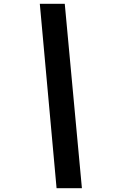

<svg xmlns="http://www.w3.org/2000/svg" viewBox="-20 -803 600 1008"><path d="M277 185 189 -783H320L410 185Z"/></svg>

Font: Ubuntu Sans Mono
Style: Bold Italic
Weight: 700
Italic angle: -13.5°
Monospace: yes
Designer: Dalton Maag Ltd
Foundry: Dalton Maag Ltd
Version: Version 1.006